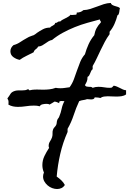

<svg xmlns="http://www.w3.org/2000/svg" viewBox="-20 -1026 879 1308"><path d="M838.9 -382.8Q825.2 -373 807.6 -370.6Q790 -368.2 773.4 -368.2Q757.8 -368.2 743.2 -369.1Q728.5 -370.1 713.9 -370.1Q701.2 -370.1 688 -368.2Q674.8 -366.2 664.1 -358.4Q656.2 -360.4 648.9 -361.3Q641.6 -362.3 633.8 -362.3H625Q623 -353.5 616.2 -351.1Q609.4 -348.6 600.6 -348.6Q593.8 -348.6 586.9 -349.6Q580.1 -350.6 573.2 -350.6Q559.6 -345.7 546.4 -344.2Q533.2 -342.8 519.5 -336.9Q498 -291 481.9 -241.7Q465.8 -192.4 440.4 -148.4V-127Q408.2 -54.7 390.6 22Q373 98.6 366.2 176.8Q382.8 188.5 397.5 202.1Q412.1 215.8 421.9 234.4Q413.1 248 399.4 254.9Q385.7 261.7 369.1 261.7Q352.5 261.7 335.4 255.4Q318.4 249 304.7 237.3Q291 225.6 282.2 210Q273.4 194.3 273.4 176.8Q273.4 163.1 279.3 149.4Q268.6 125 268.6 98.6Q268.6 66.4 282.7 37.1Q296.9 7.8 314.5 -18.6Q312.5 -22.5 312 -25.9Q311.5 -29.3 311.5 -32.2Q311.5 -48.8 320.8 -63Q330.1 -77.1 335 -91.8Q338.9 -105.5 337.9 -118.7Q336.9 -131.8 341.8 -144.5Q345.7 -154.3 352.5 -160.6Q359.4 -167 363.3 -175.8Q366.2 -183.6 366.7 -191.9Q367.2 -200.2 370.1 -208Q372.1 -214.8 377 -220.2Q381.8 -225.6 383.8 -232.4Q394.5 -257.8 399.9 -284.7Q405.3 -311.5 418.9 -336.9Q414.1 -336.9 408.7 -337.4Q403.3 -337.9 398.4 -337.9Q390.6 -337.9 386.2 -335Q381.8 -332 383.8 -323.2Q376 -326.2 368.7 -329.6Q361.3 -333 351.6 -334Q342.8 -329.1 335 -323.7Q327.1 -318.4 317.4 -313.5Q312.5 -317.4 306.2 -317.9Q299.8 -318.4 293.9 -318.4Q284.2 -318.4 270 -315.4Q255.9 -312.5 251 -301.8Q241.2 -304.7 231.4 -305.7Q221.7 -306.6 210.9 -306.6Q183.6 -306.6 156.2 -302.2Q128.9 -297.9 101.6 -297.9Q85 -297.9 68.4 -301.3Q51.8 -304.7 37.1 -313.5Q38.1 -318.4 38.1 -322.3V-331.1Q38.1 -338.9 36.1 -343.8Q34.2 -348.6 30.3 -355.5Q43 -372.1 51.3 -386.2Q59.6 -400.4 83 -407.2Q94.7 -410.2 106.4 -410.2H130.9Q142.6 -410.2 151.4 -411.6Q160.2 -413.1 169.9 -418H171.9Q175.8 -418 176.3 -414.6Q176.8 -411.1 180.7 -411.1Q184.6 -411.1 189.5 -412.1Q194.3 -413.1 198.2 -414.1Q206.1 -415 214.4 -415.5Q222.7 -416 231.4 -416Q242.2 -416 252.4 -415.5Q262.7 -415 274.4 -415Q295.9 -415 317.4 -417.5Q338.9 -419.9 359.4 -427.7Q375 -424.8 390.6 -424.8Q407.2 -424.8 422.4 -427.2Q437.5 -429.7 454.1 -431.6Q472.7 -457 483.4 -486.3Q494.1 -515.6 504.4 -545.4Q514.6 -575.2 526.4 -604Q538.1 -632.8 558.6 -656.2Q568.4 -691.4 583.5 -724.6Q598.6 -757.8 622.1 -786.1Q627 -813.5 637.7 -833.5Q648.4 -853.5 667 -873Q668 -880.9 664.1 -883.8Q660.2 -886.7 660.2 -893.6Q619.1 -882.8 575.7 -870.6Q532.2 -858.4 489.7 -841.3Q447.3 -824.2 407.7 -802.7Q368.2 -781.2 335 -753.9Q320.3 -751 309.6 -744.1Q298.8 -737.3 288.6 -730Q278.3 -722.7 267.1 -716.3Q255.9 -710 240.2 -709Q234.4 -697.3 223.6 -690.4Q212.9 -683.6 209 -669.9Q184.6 -657.2 160.2 -645.5Q135.7 -633.8 114.3 -618.2Q91.8 -622.1 71.3 -636.7Q50.8 -651.4 50.8 -676.8Q50.8 -689.5 56.6 -700.2Q62.5 -710.9 72.3 -718.8Q95.7 -724.6 117.7 -739.3Q139.6 -753.9 161.1 -765.6Q168.9 -770.5 176.8 -774.4Q184.6 -778.3 194.3 -781.2Q197.3 -783.2 201.2 -783.7Q205.1 -784.2 209 -786.1Q213.9 -788.1 220.2 -793Q226.6 -797.9 231.4 -801.8Q251 -815.4 272.5 -826.7Q293.9 -837.9 319.3 -837.9H321.3Q324.2 -842.8 329.1 -845.7L339.8 -851.6Q345.7 -854.5 350.1 -858.4Q354.5 -862.3 356.4 -870.1H359.4Q364.3 -870.1 367.7 -872.1Q371.1 -874 374 -876.5Q377 -878.9 380.9 -879.9Q384.8 -880.9 390.6 -879.9Q398.4 -887.7 408.2 -892.6Q418 -897.5 427.2 -902.3Q436.5 -907.2 445.8 -912.6Q455.1 -918 460.9 -925.8Q463.9 -923.8 469.7 -923.8Q475.6 -923.8 482.4 -924.8Q489.3 -925.8 496.1 -925.8Q501 -925.8 502 -930.7Q502.9 -935.5 502.9 -940.4Q530.3 -940.4 547.9 -957Q572.3 -958 595.7 -965.3Q619.1 -972.7 641.6 -981.4Q664.1 -990.2 687 -997.6Q710 -1004.9 734.4 -1005.9Q737.3 -997.1 744.6 -992.7Q752 -988.3 761.7 -985.4L781.2 -979.5Q791 -976.6 796.9 -970.7Q794.9 -965.8 794.4 -958.5Q793.9 -951.2 792.5 -943.4Q791 -935.5 788.6 -929.7Q786.1 -923.8 780.3 -921.9Q772.5 -891.6 759.8 -862.8Q747.1 -834 726.6 -809.6V-793Q708 -767.6 693.8 -740.7Q679.7 -713.9 666 -685.5L639.6 -629.9Q627 -602.5 611.3 -576.2V-554.7Q604.5 -549.8 601.1 -542.5Q597.7 -535.2 594.7 -527.3Q591.8 -519.5 587.9 -512.7Q584 -505.9 576.2 -502V-499Q576.2 -482.4 571.3 -470.7Q566.4 -459 558.6 -446.3Q562.5 -438.5 569.3 -436.5Q576.2 -434.6 583.5 -434.6Q590.8 -434.6 598.1 -434.1Q605.5 -433.6 611.3 -427.7Q628.9 -434.6 650.4 -434.6Q669.9 -434.6 689.5 -431.2Q709 -427.7 728.5 -427.7Q741.2 -427.7 744.1 -431.6Q747.1 -435.5 754.9 -442.4Q766.6 -440.4 776.9 -436Q787.1 -431.6 797.4 -426.3Q807.6 -420.9 817.4 -416.5Q827.1 -412.1 838.9 -411.1Z"/></svg>

Font: RockSalt
Style: Regular
Weight: 400
Designer: Squid
Foundry: Font Diner, Inc DBA Sideshow
Version: Version 1.000